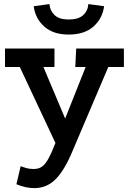

<svg xmlns="http://www.w3.org/2000/svg" viewBox="-20 -688 638 950"><path d="M149.8 242.8Q128.8 242.8 106.6 238Q84.5 233.2 61.2 223.5L82.2 134.2Q100.5 141.2 115.1 144.8Q129.8 148.2 146.8 148.2Q171 148.2 187.5 136.8Q204 125.2 219.5 97.1Q235 69 255 17.8L403.8 -356.5H352.5L357 -447.8H593V-356.5H515.8L331.8 75.8Q293 163.8 250.5 203.2Q208 242.8 149.8 242.8ZM276.2 66.2 78 -356.5H4.8V-447.8H249.5V-356.5H194.8L329 -38.2ZM320 -517Q243 -517 198.8 -556.8Q154.5 -596.5 146.8 -657.2L224.5 -667.8Q227.2 -634.8 250.2 -613.1Q273.2 -591.5 320 -591.5Q367.8 -591.5 391.2 -612.9Q414.8 -634.2 417.2 -667.8L495 -657.2Q487.2 -596.5 442.5 -556.8Q397.8 -517 320 -517Z"/></svg>

Font: Podkova VF Beta
Style: Regular
Weight: 400
Designer: Ilya Yudin
Foundry: Cyreal (www.cyreal.org)
Version: Version 2.100